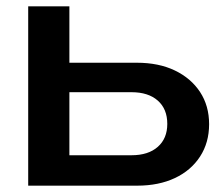

<svg xmlns="http://www.w3.org/2000/svg" viewBox="-20 -586 702 606"><path d="M69 0V-566H199V-36L153 -96H395Q448 -96 478 -122.5Q508 -149 508 -195Q508 -242 478 -268.5Q448 -295 395 -295H157V-388H412Q481 -388 532 -363.5Q583 -339 611.5 -295.5Q640 -252 640 -194Q640 -136 611.5 -92Q583 -48 532 -24Q481 0 413 0Z"/></svg>

Font: Unbounded
Style: Regular
Weight: 400
Designer: Luke Prowse, Jean-Baptiste Morizot, Fátima Lázaro, Florian Runge
Foundry: NaN
Version: Version 1.701;gftools[0.9.28.dev5+ged2979d]